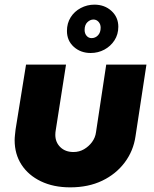

<svg xmlns="http://www.w3.org/2000/svg" viewBox="-20 -793 661 826"><path d="M610 -515 563 -207Q554 -144 516.5 -94Q479 -44 419.5 -15.5Q360 13 282 13Q210 13 156 -13Q102 -39 72.5 -84.5Q43 -130 43 -190Q43 -200 44.5 -213Q46 -226 47 -236L92 -515H264L220 -234Q219 -230 218.5 -223.5Q218 -217 218 -213Q218 -181 239.5 -160Q261 -139 296 -139Q321 -139 341.5 -151Q362 -163 376 -182Q390 -201 393 -224L437 -515ZM370 -565Q327 -565 297.5 -591.5Q268 -618 268 -660Q268 -693 284 -718.5Q300 -744 327.5 -758.5Q355 -773 386 -773Q430 -773 459.5 -746Q489 -719 489 -678Q489 -645 472.5 -619.5Q456 -594 429 -579.5Q402 -565 370 -565ZM374 -629Q390 -629 401.5 -641Q413 -653 413 -674Q413 -689 404 -699Q395 -709 382 -709Q368 -709 356 -697.5Q344 -686 344 -664Q344 -649 352.5 -639Q361 -629 374 -629Z"/></svg>

Font: MuseoModerno ExtraBold
Style: Italic
Weight: 800
Italic angle: -9°
Designer: Pablo Cosgaya, Héctor Gatti, Marcela Romero, and the Authors of The MuseoModerno Project.
Foundry: Omnibus-Type Team
Version: Version 1.003